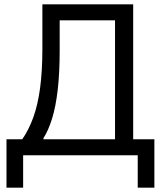

<svg xmlns="http://www.w3.org/2000/svg" viewBox="-20 -718 766 888"><path d="M10 150V-74H83Q113 -117 134 -175Q155 -233 165.5 -311.5Q176 -390 176 -493V-698H596V-74H694V150H617V0H87V150ZM181 -74H512V-624H256V-487Q256 -381 247 -303Q238 -225 221 -170Q204 -115 181 -79Z"/></svg>

Font: IBM Plex Sans Var
Style: Regular
Weight: 400
Designer: Mike Abbink, Paul van der Laan, Pieter van Rosmalen
Foundry: Bold Monday
Version: Version 3.000